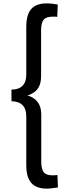

<svg xmlns="http://www.w3.org/2000/svg" viewBox="-20 -904 389 1140"><path d="M258 216Q196 216 166 182.5Q136 149 136 75V-214Q136 -257 114 -279.5Q92 -302 48 -303V-372Q91 -372 113.5 -394.5Q136 -417 136 -460V-743Q136 -817 165.5 -850.5Q195 -884 258 -884Q273 -884 290 -882Q307 -880 323 -877L320 -804Q314 -805 308 -805Q302 -805 292 -805Q253 -805 238.5 -786Q224 -767 224 -725V-452Q224 -388 186.5 -359Q149 -330 86 -330V-345Q149 -345 187 -315Q225 -285 225 -223V57Q225 98 239 117.5Q253 137 291 137Q301 137 307.5 136.5Q314 136 321 135L324 209Q307 211 290.5 213.5Q274 216 258 216Z"/></svg>

Font: Yaldevi ExtraLight Medium
Style: Regular
Weight: 500
Version: Version 1.100